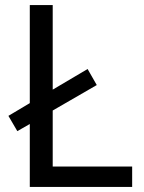

<svg xmlns="http://www.w3.org/2000/svg" viewBox="-20 -734 564 754"><path d="M97 0V-247L48 -219L13 -279L97 -329V-714H187V-382L324 -463L360 -400L187 -300V-80H499V0Z"/></svg>

Font: Noto Sans Canadian Aboriginal
Style: Regular
Weight: 400
Designer: Monotype Design Team, Typotheque's Kevin King
Foundry: Monotype Imaging Inc.
Version: Version 2.002